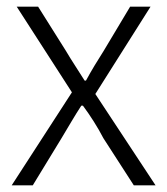

<svg xmlns="http://www.w3.org/2000/svg" viewBox="-20 -554 500 574"><path d="M15 0 195 -278 30 -534H94L177 -402Q190 -380 204 -358.5Q218 -337 233 -313H237Q250 -337 263 -358.5Q276 -380 290 -402L369 -534H430L265 -273L445 0H380L289 -141Q276 -166 260.5 -190.5Q245 -215 228 -238H223Q208 -215 193.5 -190.5Q179 -166 164 -141L78 0Z"/></svg>

Font: Noto Sans TC Thin Light
Style: Regular
Weight: 300
Version: Version 2.004-H2;hotconv 1.0.118;makeotfexe 2.5.65603